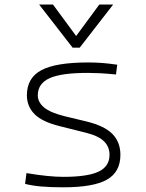

<svg xmlns="http://www.w3.org/2000/svg" viewBox="-20 -796 626 826"><path d="M252.9 9.8Q196.8 9.8 157.7 6.3Q118.7 2.9 87.9 -4.9L93.8 -51.3Q189 -35.2 252.9 -35.2Q356.9 -35.2 404.1 -57.6Q451.2 -80.1 451.2 -129.9Q451.2 -164.6 427.5 -188Q403.8 -211.4 351.1 -224.6L236.3 -253.4Q161.1 -272 128.4 -305.2Q95.7 -338.4 95.7 -386.2Q95.7 -460.9 158 -494.1Q220.2 -527.3 359.4 -527.3Q391.6 -527.3 419.7 -525.1Q447.8 -522.9 484.4 -517.6L479 -475.6Q439 -479.5 409.9 -481Q380.9 -482.4 356.4 -482.4Q243.7 -482.4 193.1 -459.5Q142.6 -436.5 142.6 -385.7Q142.6 -356.4 169.7 -333.7Q196.8 -311 258.8 -295.9L350.1 -273.9Q429.2 -254.9 463.6 -219.7Q498 -184.6 498 -129.9Q498 -56.2 440.2 -23.2Q382.3 9.8 252.9 9.8ZM292.5 -590.8 148.4 -776.4H208L307.6 -641.1L407.2 -776.4H466.8L322.8 -590.8Z"/></svg>

Font: Cascadia Code NF ExtraLight
Style: Regular
Weight: 200
Monospace: yes
Designer: Aaron Bell
Foundry: Saja Typeworks
Version: Version 2404.023; ttfautohint (v1.8.4)